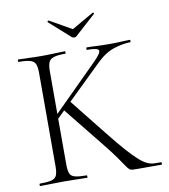

<svg xmlns="http://www.w3.org/2000/svg" viewBox="-87 -861 822 934"><g transform="rotate(-10 324.5 -393.5)"><path d="M126 -81V-544Q126 -573 119.5 -587.5Q113 -602 94 -607.5Q75 -613 37 -613Q35 -613 35 -619Q35 -625 37 -625Q61 -625 90.5 -623.5Q120 -622 152 -622Q187 -622 216 -623.5Q245 -625 268 -625Q270 -625 270 -619Q270 -613 268 -613Q230 -613 211 -607Q192 -601 185.5 -586Q179 -571 179 -542V-81Q179 -52 185 -37Q191 -22 210.5 -17Q230 -12 268 -12Q270 -12 270 -6Q270 0 268 0Q244 0 215.5 -1Q187 -2 152 -2Q120 -2 90 -1Q60 0 36 0Q34 0 34 -6Q34 -12 36 -12Q74 -12 93.5 -17Q113 -22 119.5 -37Q126 -52 126 -81ZM373 -145 209 -349 251 -379 395 -198Q442 -139 474.5 -102.5Q507 -66 529 -47Q551 -28 568 -20.5Q585 -13 600.5 -12.5Q616 -12 635 -12Q638 -12 638 -6Q638 0 635 0Q590 0 563 0Q536 0 523 0Q503 0 493 -0.5Q483 -1 476.5 -6.5Q470 -12 460 -27Q450 -42 430 -70.5Q410 -99 373 -145ZM142 -294 399 -550Q437 -588 432.5 -600.5Q428 -613 375 -613Q373 -613 373 -619Q373 -625 375 -625Q399 -625 423.5 -623.5Q448 -622 488 -622Q525 -622 546.5 -623.5Q568 -625 588 -625Q591 -625 591 -619Q591 -613 588 -613Q554 -613 509 -599Q464 -585 422 -544L166 -295ZM313 -687 210 -779Q208 -781 211.5 -784Q215 -787 216 -786L325 -724L433 -786Q435 -788 438 -784.5Q441 -781 438 -779L336 -687Q332 -683 325 -683Q318 -683 313 -687Z"/></g></svg>

Font: Cormorant Light Light
Style: Regular
Weight: 300
Version: Version 4.000